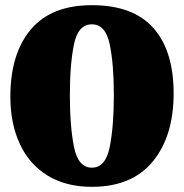

<svg xmlns="http://www.w3.org/2000/svg" viewBox="-20 -700 710 742"><path d="M651 -339Q651 -174 570.5 -76Q490 22 335 22Q235 22 164 -21.5Q93 -65 56.5 -144Q20 -223 20 -326Q20 -492 99 -586Q178 -680 335 -680Q494 -680 572.5 -592Q651 -504 651 -339ZM420 -333Q420 -452 404 -529Q388 -606 335 -606Q282 -606 266 -529Q250 -452 250 -333Q250 -212 266 -132Q282 -52 335 -52Q388 -52 404 -132Q420 -212 420 -333Z"/></svg>

Font: Sansita ExtraBold
Style: Regular
Weight: 800
Designer: Pablo Cosgaya
Foundry: Omnibus-Type
Version: Version 1.006